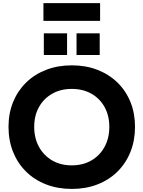

<svg xmlns="http://www.w3.org/2000/svg" viewBox="-20 -1186 910 1218"><path d="M435.5 12.5Q346.5 12.5 272.8 -16Q199 -44.5 145.5 -97.2Q92 -150 63 -222.2Q34 -294.5 34 -381.5Q34 -467.5 63.2 -539Q92.5 -610.5 145.8 -662.5Q199 -714.5 272.8 -743Q346.5 -771.5 435.5 -771.5Q524.5 -771.5 598 -743Q671.5 -714.5 725 -662.5Q778.5 -610.5 807.5 -539Q836.5 -467.5 836.5 -381.5Q836.5 -294.5 807.5 -222.2Q778.5 -150 725 -97.2Q671.5 -44.5 598 -16Q524.5 12.5 435.5 12.5ZM435 -137Q506 -137 559.8 -168.2Q613.5 -199.5 643.5 -254.5Q673.5 -309.5 673.5 -381.5Q673.5 -452.5 643.5 -506.8Q613.5 -561 559.8 -591.5Q506 -622 435.5 -622Q365 -622 311.2 -591.5Q257.5 -561 227.2 -506.8Q197 -452.5 197 -381.5Q197 -309.5 227.2 -254.5Q257.5 -199.5 311 -168.2Q364.5 -137 435 -137ZM258 -974.5H405.5V-837H258ZM465.5 -974.5H612.5V-837H465.5ZM615 -1166V-1053.5H255.5V-1166Z"/></svg>

Font: Hepta Slab ExtraLight
Style: Bold
Weight: 700
Version: Version 1.102